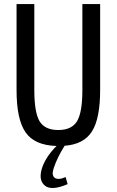

<svg xmlns="http://www.w3.org/2000/svg" viewBox="-20 -710 578 951"><path d="M476 -690V-264Q476 -123 435.5 -59Q395 5 300 12Q263 71 246 123Q234 159 251.5 171Q269 183 305 167L315 202Q236 236 203 210Q170 184 187 126Q205 68 260 13Q152 10 107 -54Q62 -118 62 -264V-690H150V-264Q150 -153 176 -109.5Q202 -66 269 -66Q335 -66 361.5 -109.5Q388 -153 388 -264V-690Z"/></svg>

Font: exo2condensed_r
Style: Regular
Weight: 400
Width: 3
Designer: Natanael Gama
Version: Version 1.001;PS 001.001;hotconv 1.0.70;makeotf.lib2.5.58329